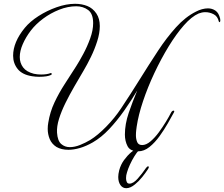

<svg xmlns="http://www.w3.org/2000/svg" viewBox="-20 -745 1179 1010"><path d="M707 51Q665 51 651 24Q637 -3 637 -37Q637 -92 657 -151Q677 -210 702 -269Q670 -215 632.5 -162Q595 -109 554 -65.5Q513 -22 468 4Q433 24 400.5 33.5Q368 43 340 43Q303 43 277 28Q252 12 241.5 -13.5Q231 -39 231 -67Q231 -84 234 -100Q243 -156 266.5 -206Q290 -256 320.5 -303Q351 -350 381 -397Q397 -422 418 -461Q439 -500 454.5 -543Q470 -586 470 -623Q470 -673 443.5 -692.5Q417 -712 381 -712Q337 -712 291.5 -694Q246 -676 207 -647Q168 -618 142 -584Q116 -550 100 -513.5Q84 -477 84 -445Q84 -414 101.5 -390.5Q119 -367 158 -357Q167 -355 177 -354Q187 -353 196 -353Q226 -353 245 -360Q246 -361 248 -361Q251 -361 252 -357Q253 -353 249 -351Q229 -341 186 -341Q167 -341 149 -344Q97 -352 73 -382Q49 -412 49 -452Q49 -523 110 -598Q138 -632 182.5 -660.5Q227 -689 278 -707Q329 -725 375 -725Q410 -725 439 -713.5Q468 -702 487 -674Q505 -647 505 -608Q505 -571 491.5 -528.5Q478 -486 458.5 -446Q439 -406 420 -374Q397 -335 371.5 -291Q346 -247 324.5 -203.5Q303 -160 290.5 -120Q278 -80 280 -47Q283 -4 302 12.5Q321 29 347 29Q373 29 401.5 17.5Q430 6 455 -9Q494 -33 539 -79Q584 -125 617 -175Q667 -250 714.5 -326.5Q762 -403 812 -479Q856 -546 905.5 -601Q955 -656 1011 -684Q1026 -692 1042.5 -696.5Q1059 -701 1074 -701Q1096 -701 1113.5 -689Q1131 -677 1138 -647Q1139 -644 1139 -638Q1139 -631 1136 -629Q1133 -627 1131 -632Q1125 -659 1104 -670Q1083 -681 1060 -681Q1050 -681 1041.5 -679Q1033 -677 1025 -674Q988 -658 947.5 -612Q907 -566 867 -500.5Q827 -435 792 -360.5Q757 -286 732.5 -213Q708 -140 699 -79Q698 -72 696.5 -59.5Q695 -47 695 -33Q695 -14 701.5 2Q708 18 728 18Q749 18 772 -1.5Q795 -21 815.5 -49Q836 -77 853 -105Q870 -133 879 -151Q885 -163 893 -163Q900 -163 894 -152Q882 -130 863 -96.5Q844 -63 819.5 -29Q795 5 766.5 28Q738 51 707 51ZM690 225Q666 245 644 245Q625 245 613.5 228.5Q602 212 602 186Q602 171 607 151Q615 121 632.5 97Q650 73 670 56Q690 39 705 33Q714 29 718 29Q721 29 721 31Q721 35 711 45Q700 56 687 77Q674 98 663.5 121Q653 144 648 162Q643 177 643 192Q643 204 647 212.5Q651 221 661 221Q681 221 704.5 194.5Q728 168 747 140Q754 130 759 130Q763 130 763 134Q763 138 757 147Q746 164 728 186.5Q710 209 690 225Z"/></svg>

Font: MonteCarlo
Style: Regular
Weight: 400
Designer: Robert E. Leuschke
Foundry: Robert E. Leuschke
Version: Version 1.010; ttfautohint (v1.8.3)